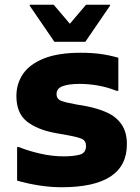

<svg xmlns="http://www.w3.org/2000/svg" viewBox="-20 -780 588 808"><path d="M52 -161H60Q96 -146 147 -134Q198 -122 249 -122Q288 -122 315 -129Q342 -136 342 -166Q342 -188 323.5 -196Q305 -204 259 -212L214 -220Q137 -234 93 -269Q49 -304 49 -376Q49 -428 77 -469Q105 -510 165 -534Q225 -558 320 -558Q365 -558 402.5 -553Q440 -548 478 -537V-398H470Q429 -414 390 -420.5Q351 -427 316 -427Q270 -427 244 -417.5Q218 -408 218 -384Q218 -363 238 -355.5Q258 -348 298 -341L344 -333Q391 -324 430 -306.5Q469 -289 491.5 -256.5Q514 -224 514 -173Q514 8 239 8Q192 8 142 0Q92 -8 52 -20ZM209 -604 105 -756V-760H206L274 -680L342 -760H443V-756L339 -604Z"/></svg>

Font: Kufam
Style: Bold
Weight: 700
Designer: Wael Morcos, Artur Schmal
Foundry: Original Type
Version: Version 1.300; ttfautohint (v1.8.3)